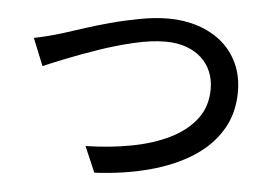

<svg xmlns="http://www.w3.org/2000/svg" viewBox="-47 -692 1050 744"><g transform="rotate(5 478.0 -320.0)"><path d="M66 -510Q92 -515 121 -522.5Q150 -530 176 -538Q205 -547 252 -562.5Q299 -578 354.5 -593Q410 -608 469 -619Q528 -630 580 -630Q641 -630 694.5 -612.5Q748 -595 787.5 -562Q827 -529 849.5 -480.5Q872 -432 872 -370Q872 -287 833.5 -222.5Q795 -158 725 -113Q655 -68 558.5 -42Q462 -16 345 -10L302 -110Q397 -112 481 -128Q565 -144 628.5 -175.5Q692 -207 729 -255.5Q766 -304 766 -372Q766 -408 753.5 -438.5Q741 -469 717 -491.5Q693 -514 657.5 -527Q622 -540 576 -540Q521 -540 453 -524Q385 -508 319.5 -485.5Q254 -463 197.5 -440.5Q141 -418 109 -404Z"/></g></svg>

Font: Kinto Sans Med
Style: Regular
Weight: 500
Designer: Authors: Ryoko NISHIZUKA  (kana & ideographs); Paul D. Hunt (Latin, Greek & Cyrillic); Wenlong ZHANG  (bopomofo); Sandol
Foundry: Adobe Systems Incorporated, ookami Inc.
Version: Version 0.001